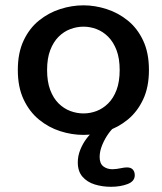

<svg xmlns="http://www.w3.org/2000/svg" viewBox="-20 -508 624 738"><path d="M301 10.5Q256 10.5 211.5 -3.8Q167 -18 130 -48.2Q93 -78.5 70.8 -125.8Q48.5 -173 48.5 -239Q48.5 -305 70.8 -352.2Q93 -399.5 130 -429.2Q167 -459 211.5 -473.2Q256 -487.5 301 -487.5Q345 -487.5 389.5 -473.2Q434 -459 471 -429.2Q508 -399.5 530.2 -352.2Q552.5 -305 552.5 -239Q552.5 -173 530.2 -125.8Q508 -78.5 471 -48.2Q434 -18 389.5 -3.8Q345 10.5 301 10.5ZM301 -72Q326.5 -72 351 -81.2Q375.5 -90.5 395.8 -110.5Q416 -130.5 428 -162.2Q440 -194 440 -239Q440 -283.5 428 -315Q416 -346.5 395.8 -366.8Q375.5 -387 351 -396.2Q326.5 -405.5 301 -405.5Q275.5 -405.5 250.5 -396.2Q225.5 -387 205.2 -366.8Q185 -346.5 173 -315Q161 -283.5 161 -239Q161 -194 173 -162.2Q185 -130.5 205.2 -110.5Q225.5 -90.5 250.5 -81.2Q275.5 -72 301 -72ZM406.5 210Q373.5 210 344.2 201Q315 192 297 171.2Q279 150.5 279 116Q279 91.5 288.5 67.8Q298 44 312.8 24.5Q327.5 5 343.5 -7.5Q359.5 -20 373 -21.5H422.5Q411.5 -14.5 397.5 4.8Q383.5 24 373.2 48.5Q363 73 363 95.5Q363 120.5 377.2 131.5Q391.5 142.5 412.5 142.5Q419.5 142.5 428.8 141.2Q438 140 444.5 138.5Q451.5 137 457.5 136.2Q463.5 135.5 468 135.5Q483.5 135.5 490.8 144Q498 152.5 498 165.5Q498 189 470.2 199.5Q442.5 210 406.5 210Z"/></svg>

Font: Sono Medium
Style: Regular
Weight: 500
Designer: Tyler Finck
Foundry: Tyler Finck
Version: Version 2.112